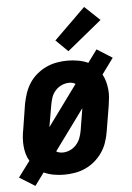

<svg xmlns="http://www.w3.org/2000/svg" viewBox="-66 -816 622 908"><g transform="rotate(-5 245.5 -362.5)"><path d="M65 49 -9 3 47 -72Q37 -88 32 -106.5Q27 -125 25.5 -144.5Q24 -164 25.5 -184Q27 -204 31 -223L50 -343Q55 -368 63.5 -393Q72 -418 86.5 -440Q101 -462 122 -479.5Q143 -497 167 -508Q191 -519 216.5 -523.5Q242 -528 267 -528Q293 -528 318 -523.5Q343 -519 365 -509L409 -569L482 -523L427 -448Q436 -432 441 -413.5Q446 -395 448 -375.5Q450 -356 448 -336Q446 -316 443 -297L423 -177Q419 -152 410.5 -127Q402 -102 387 -80Q372 -58 351.5 -40.5Q331 -23 307 -12Q283 -1 257 3.5Q231 8 206 8Q180 8 155.5 3.5Q131 -1 109 -11ZM155 -222 296 -415Q290 -419 282.5 -421Q275 -423 267 -423Q249 -423 231.5 -415.5Q214 -408 201 -393.5Q188 -379 182 -361.5Q176 -344 173 -326ZM207 -97Q225 -97 242 -104.5Q259 -112 272 -126.5Q285 -141 291.5 -158.5Q298 -176 301 -194L318 -298L177 -105Q183 -101 191 -99Q199 -97 207 -97ZM276 -572 219 -628 368 -774 440 -706Z"/></g></svg>

Font: Iosevka Term Curly Extrabold
Style: Italic
Weight: 800
Italic angle: -9°
Designer: Belleve Invis
Foundry: Belleve Invis
Version: Version 32.3.0